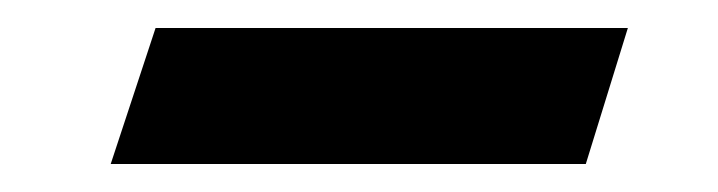

<svg xmlns="http://www.w3.org/2000/svg" viewBox="-20 -443 512 137"><path d="M59 -326H398L428 -423H91Z"/></svg>

Font: Amita
Style: Bold
Weight: 700
Designer: Eduardo Rodriguez Tunni, Modular Infotech, Brian J. Bonislawsky
Foundry: Eduardo Rodriguez Tunni, Modular Infotech, Brian J. Bonislawsky
Version: Version 1.003